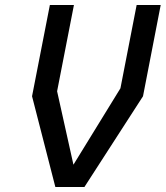

<svg xmlns="http://www.w3.org/2000/svg" viewBox="-20 -750 664 770"><path d="M202 0H318.5L553.5 -364L624.5 -730H528L463 -396L274.5 -89.5L209 -384L276.5 -730H180L108.5 -364Z"/></svg>

Font: Monaspace Krypton
Style: Italic
Weight: 400
Italic angle: -11°
Designer: Riley Cran & the Lettermatic Team
Foundry: Lettermatic
Version: Version 1.101 (Monaspace Krypton)